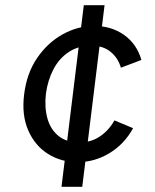

<svg xmlns="http://www.w3.org/2000/svg" viewBox="-20 -720 596 740"><path d="M279 -95Q216 -95 165.5 -126.5Q115 -158 89 -217Q63 -276 73 -356Q83 -438 123.5 -497Q164 -556 222 -588Q280 -620 343 -620Q409 -620 458 -585.5Q507 -551 525 -489L446 -459Q435 -497 406 -520.5Q377 -544 332 -544Q282 -544 245 -519.5Q208 -495 186 -453Q164 -411 157 -359Q151 -307 162.5 -264.5Q174 -222 205 -196.5Q236 -171 286 -171Q331 -171 365.5 -194.5Q400 -218 421 -256L493 -226Q459 -164 401.5 -129.5Q344 -95 279 -95ZM217 0 303 -700H383L297 0Z"/></svg>

Font: Inclusive Sans
Style: Italic
Weight: 400
Italic angle: -7°
Designer: Olivia King
Foundry: Olivia King
Version: Version 2.004